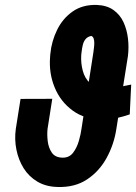

<svg xmlns="http://www.w3.org/2000/svg" viewBox="-20 -741 548 771"><path d="M506.8 -401.4 501 -281.7Q474.6 -272.5 446.8 -266.4Q418.9 -260.3 391.1 -260.7Q320.8 -261.2 272 -296.9Q223.1 -332.5 199.5 -389.9Q175.8 -447.3 181.2 -513.2L182.1 -524.4Q187 -575.7 209.5 -621.3Q231.9 -667 271.7 -694.8Q311.5 -722.7 368.2 -721.2Q409.2 -719.7 435.8 -700.7Q462.4 -681.6 476.1 -651.6Q489.7 -621.6 493.9 -586.2Q498 -550.8 493.7 -515.6L447.3 -223.6Q438 -161.6 408.4 -107.4Q378.9 -53.2 329.6 -20.5Q280.3 12.2 210.9 9.8Q164.6 8.8 130.1 -11.7Q95.7 -32.2 75 -65.4Q54.2 -98.6 45.9 -140.1Q37.6 -181.6 43.5 -223.6L62.5 -343.8L189.9 -344.2L170.9 -223.1Q168.5 -201.2 171.6 -174.3Q174.8 -147.5 188.2 -127.9Q201.7 -108.4 231 -107.9Q258.3 -107.4 273.7 -127.9Q289.1 -148.4 296.9 -176Q304.7 -203.6 307.1 -223.1L355 -530.8Q355.5 -536.6 356.9 -546.4Q358.4 -556.2 358.6 -566.4Q358.9 -576.7 356.4 -585.2Q354 -593.8 346.7 -596.7Q331.5 -593.8 323.5 -583.7Q315.4 -573.7 312.3 -559.8Q309.1 -545.9 307.6 -532.2L306.2 -520Q304.2 -487.8 312.3 -457.3Q320.3 -426.8 341.1 -407.2Q361.8 -387.7 398.9 -386.2Q426.3 -385.3 453.4 -390.6Q480.5 -396 506.8 -401.4Z"/></svg>

Font: Roboto Condensed
Style: Bold Italic
Weight: 700
Italic angle: -12°
Designer: Christian Robertson
Foundry: Google
Version: Version 3.0